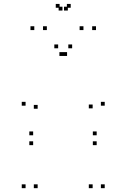

<svg xmlns="http://www.w3.org/2000/svg" viewBox="-20 -972 660 1002"><path d="M176.5 10V-10H156.5V10ZM176.5 -404.5V-424.5H156.5V-404.5ZM330 -680V-700H310V-680ZM310 -680V-700H290V-680ZM463.5 -406.5V-426.5H443.5V-406.5ZM463.5 10V-10H443.5V10ZM526.5 10V-10H506.5V10ZM526.5 -420.5V-440.5H506.5V-420.5ZM356.5 -720V-740H336.5V-720ZM283.5 -720V-740H263.5V-720ZM113.5 -420.5V-440.5H93.5V-420.5ZM113.5 10V-10H93.5V10ZM484.5 -214.5V-234.5H464.5V-214.5ZM484.5 -266V-286H464.5V-266ZM153 -266V-286H133V-266ZM153 -214.5V-234.5H133V-214.5ZM224.5 -815V-835H204.5V-815ZM334 -917V-937H314V-917ZM306 -917V-937H286V-917ZM415.5 -815V-835H395.5V-815ZM481 -815V-835H461V-815ZM349 -931.5V-951.5H329V-931.5ZM291 -931.5V-951.5H271V-931.5ZM159 -815V-835H139V-815Z"/></svg>

Font: Monaspace Krypton Dots Var
Style: Regular
Weight: 400
Designer: Riley Cran and the Lettermatic Team
Version: Version 1.100 (Monaspace Krypton Dots)